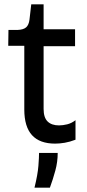

<svg xmlns="http://www.w3.org/2000/svg" viewBox="-20 -652 400 885"><path d="M234 10Q163 10 127.5 -29Q92 -68 92 -147V-441H18L19 -514H61Q88 -515 100.5 -526Q113 -537 116 -562L124 -632H181V-517H326V-439H181V-150Q181 -110 199.5 -92Q218 -74 252 -74Q270 -74 290 -79Q310 -84 328 -98V-8Q302 2 278.5 6Q255 10 234 10ZM139 213Q154 152 157 112.5Q160 73 160 53H246Q246 94 235 134.5Q224 175 210 213Z"/></svg>

Font: Bricolage Grotesque 36pt
Style: Regular
Weight: 400
Designer: Mathieu Triay
Foundry: Atelier Triay
Version: Version 1.001;gftools[0.9.33.dev8+g029e19f]